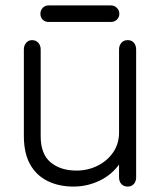

<svg xmlns="http://www.w3.org/2000/svg" viewBox="-20 -678 597 708"><path d="M251 10Q197 10 155.5 -10.5Q114 -31 91 -72Q68 -113 68 -177V-496Q68 -510 76.5 -520Q85 -530 98 -530Q113 -530 121.5 -520Q130 -510 130 -496V-176Q130 -110 166.5 -79.5Q203 -49 262 -49Q304 -49 340 -67Q376 -85 397.5 -116.5Q419 -148 419 -189V-496Q419 -510 427.5 -520Q436 -530 451 -530Q466 -530 474 -520Q482 -510 482 -496V-24Q482 -9 473.5 0.5Q465 10 451 10Q436 10 427.5 0.5Q419 -9 419 -24V-108L432 -91Q403 -41 354.5 -15.5Q306 10 251 10ZM159 -597Q146 -597 137.5 -605.5Q129 -614 129 -627Q129 -640 137.5 -649Q146 -658 159 -658H389Q402 -658 411 -649Q420 -640 420 -627Q420 -614 411 -605.5Q402 -597 389 -597Z"/></svg>

Font: National Park Light
Style: Regular
Weight: 300
Designer: Andrea Herstowski, Ben Hoepner
Version: Version 1.009